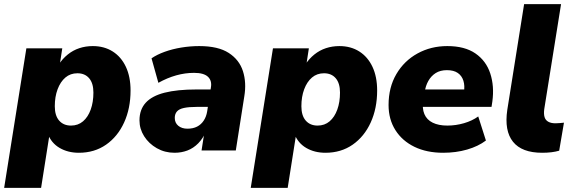

<svg xmlns="http://www.w3.org/2000/svg" viewBox="-36 -725 2768 925"><path d="M-16 180 91 -492H264L252 -414H247Q265 -442 290.5 -462.5Q316 -483 346.5 -493Q377 -503 411 -503Q466 -503 507 -477Q548 -451 570.5 -403Q593 -355 593 -289Q593 -203 562 -135Q531 -67 475 -28Q419 11 344 11Q291 11 251 -12.5Q211 -36 194 -81L203 -80L162 180ZM306 -120Q340 -120 364 -140.5Q388 -161 401 -197Q414 -233 414 -279Q414 -324 393.5 -348Q373 -372 337 -372Q303 -372 279 -351.5Q255 -331 241.5 -295Q228 -259 228 -213Q228 -168 249 -144Q270 -120 306 -120Z M805 11Q758 11 719.5 -11Q681 -33 658.5 -68.5Q636 -104 636 -145Q636 -197 666 -230Q696 -263 757 -278.5Q818 -294 911 -294H990L976 -210H911Q874 -210 850.5 -205Q827 -200 816.5 -188Q806 -176 806 -157Q806 -133 823 -119Q840 -105 867 -105Q894 -105 913.5 -115Q933 -125 945.5 -144Q958 -163 962 -188L980 -303Q986 -336 966 -355Q946 -374 899 -374Q856 -374 813 -362Q770 -350 727 -326L694 -444Q720 -462 757.5 -475.5Q795 -489 838 -496Q881 -503 924 -503Q1015 -503 1066 -470Q1117 -437 1134.5 -382Q1152 -327 1141 -261L1100 0H935L950 -96H958Q943 -59 919.5 -35Q896 -11 867 0Q838 11 805 11Z M1172 180 1279 -492H1452L1440 -414H1435Q1453 -442 1478.5 -462.5Q1504 -483 1534.5 -493Q1565 -503 1599 -503Q1654 -503 1695 -477Q1736 -451 1758.5 -403Q1781 -355 1781 -289Q1781 -203 1750 -135Q1719 -67 1663 -28Q1607 11 1532 11Q1479 11 1439 -12.5Q1399 -36 1382 -81L1391 -80L1350 180ZM1494 -120Q1528 -120 1552 -140.5Q1576 -161 1589 -197Q1602 -233 1602 -279Q1602 -324 1581.5 -348Q1561 -372 1525 -372Q1491 -372 1467 -351.5Q1443 -331 1429.5 -295Q1416 -259 1416 -213Q1416 -168 1437 -144Q1458 -120 1494 -120Z M2099 11Q2020 11 1961 -17.5Q1902 -46 1869 -98Q1836 -150 1836 -219Q1836 -304 1873.5 -368Q1911 -432 1975.5 -467.5Q2040 -503 2119 -503Q2203 -503 2254.5 -467.5Q2306 -432 2326 -371Q2346 -310 2336 -236L2332 -210H1981L1993 -294H2215L2199 -281Q2204 -312 2196.5 -336Q2189 -360 2169.5 -373.5Q2150 -387 2117 -387Q2085 -387 2063 -373Q2041 -359 2027.5 -335Q2014 -311 2010 -281L2003 -242Q1997 -203 2008.5 -175.5Q2020 -148 2048.5 -134Q2077 -120 2119 -120Q2160 -120 2199.5 -131.5Q2239 -143 2268 -164L2305 -48Q2268 -20 2214.5 -4.5Q2161 11 2099 11Z M2576 11Q2478 11 2435.5 -42Q2393 -95 2408 -196L2489 -705H2667L2586 -199Q2583 -176 2587.5 -161Q2592 -146 2605.5 -138.5Q2619 -131 2640 -131Q2650 -131 2660.5 -132Q2671 -133 2681 -134L2658 1Q2641 6 2620.5 8.5Q2600 11 2576 11Z"/></svg>

Font: Nunito Sans 12pt Black
Style: Italic
Weight: 900
Italic angle: -9°
Designer: Vernon Adams
Foundry: Vernon Adams
Version: Version 3.101;gftools[0.9.27]